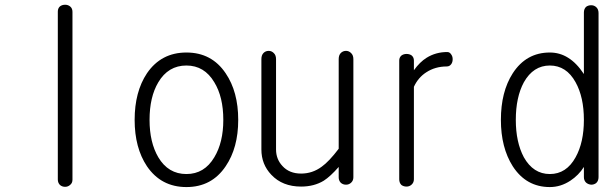

<svg xmlns="http://www.w3.org/2000/svg" viewBox="-20 -754 2540 793"><path d="M218.8 -706.1V-12.7Q218.8 1 227.5 9.8Q236.3 17.6 249 17.6Q260.7 17.6 269.5 9.8Q279.3 2 279.3 -11.7V-705.1Q279.3 -719.7 269.5 -727.5Q260.7 -734.4 249 -734.4Q236.3 -734.4 227.5 -727.5Q218.8 -719.7 218.8 -706.1Z M750 -537.1Q645.5 -537.1 586.9 -451.2Q536.1 -375 536.1 -258.8Q536.1 -143.6 586.9 -67.4Q645.5 18.6 750 18.6Q854.5 18.6 912.1 -67.4Q963.9 -143.6 963.9 -258.8Q963.9 -375 912.1 -451.2Q854.5 -537.1 750 -537.1ZM750 -483.4Q824.2 -483.4 865.2 -414.1Q902.3 -353.5 902.3 -258.8Q902.3 -166 865.2 -104.5Q824.2 -35.2 750 -35.2Q674.8 -35.2 633.8 -104.5Q597.7 -166 597.7 -258.8Q597.7 -353.5 633.8 -414.1Q674.8 -483.4 750 -483.4Z M1439.5 -21.5V-509.8Q1439.5 -526.4 1429.7 -535.2Q1420.9 -543.9 1409.2 -543.9Q1396.5 -543.9 1387.7 -535.2Q1378.9 -526.4 1378.9 -509.8V-139.6Q1338.9 -86.9 1308.6 -65.4Q1270.5 -37.1 1223.6 -37.1Q1174.8 -37.1 1146.5 -68.4Q1120.1 -96.7 1120.1 -136.7V-509.8Q1120.1 -526.4 1110.4 -535.2Q1101.6 -543.9 1089.8 -543.9Q1077.1 -543.9 1068.4 -535.2Q1059.6 -526.4 1059.6 -509.8V-136.7Q1059.6 -75.2 1100.6 -32.2Q1146.5 16.6 1223.6 16.6Q1277.3 16.6 1317.4 -7.8Q1344.7 -25.4 1378.9 -64.5V-21.5Q1378.9 -7.8 1387.7 1Q1396.5 8.8 1409.2 8.8Q1420.9 8.8 1429.7 1Q1439.5 -7.8 1439.5 -21.5Z M1628.9 -503.9V-13.7Q1628.9 1 1637.7 9.8Q1646.5 16.6 1659.2 16.6Q1670.9 16.6 1679.7 8.8Q1689.5 0 1689.5 -13.7V-395.5Q1707 -433.6 1740.2 -455.1Q1777.3 -479.5 1825.2 -479.5Q1836.9 -479.5 1843.8 -489.3Q1849.6 -497.1 1849.6 -509.8Q1849.6 -521.5 1842.8 -530.3Q1836.9 -539.1 1827.1 -539.1Q1780.3 -539.1 1742.2 -515.6Q1713.9 -498 1689.5 -463.9V-503.9Q1689.5 -517.6 1679.7 -525.4Q1670.9 -531.2 1659.2 -531.2Q1646.5 -531.2 1637.7 -524.4Q1628.9 -516.6 1628.9 -503.9Z M2452.1 -700.2Q2452.1 -715.8 2442.4 -724.6Q2433.6 -732.4 2421.9 -732.4Q2409.2 -732.4 2400.4 -725.6Q2391.6 -716.8 2391.6 -702.1V-448.2Q2361.3 -494.1 2326.2 -515.6Q2292 -537.1 2251 -537.1Q2153.3 -537.1 2097.7 -451.2Q2048.8 -375 2048.8 -258.8Q2048.8 -144.5 2097.7 -67.4Q2153.3 18.6 2251 18.6Q2295.9 18.6 2335.9 -7.8Q2370.1 -30.3 2391.6 -64.5V-22.5Q2391.6 -8.8 2400.4 0Q2409.2 7.8 2421.9 8.8Q2433.6 8.8 2442.4 2Q2452.1 -6.8 2452.1 -22.5ZM2251 -483.4Q2319.3 -483.4 2357.4 -414.1Q2391.6 -352.5 2391.6 -258.8Q2391.6 -166 2357.4 -104.5Q2319.3 -35.2 2251 -35.2Q2182.6 -35.2 2143.6 -104.5Q2110.4 -167 2110.4 -258.8Q2110.4 -352.5 2143.6 -414.1Q2182.6 -483.4 2251 -483.4Z"/></svg>

Font: GulimChe
Style: Regular
Weight: 400
Monospace: yes
Version: Version 2.21